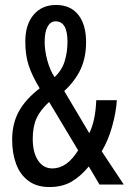

<svg xmlns="http://www.w3.org/2000/svg" viewBox="-20 -744 519 774"><path d="M206 -724Q264 -724 295.5 -684.5Q327 -645 327 -574Q327 -513 305.5 -466Q284 -419 239 -377L340 -207Q365 -258 368 -340H451Q448 -291 432 -234Q416 -177 390 -134L479 0H381L338 -73Q305 -33 268 -11.5Q231 10 179 10Q128 10 94.5 -15Q61 -40 45 -83Q29 -126 29 -181Q29 -245 55.5 -294Q82 -343 140 -388Q109 -439 95.5 -480.5Q82 -522 82 -577Q82 -645 115.5 -684.5Q149 -724 206 -724ZM204 -658Q184 -658 172 -637Q160 -616 160 -575Q160 -541 170.5 -501.5Q181 -462 200 -433Q229 -460 240.5 -496.5Q252 -533 252 -576Q252 -658 204 -658ZM178 -333Q142 -300 127 -266.5Q112 -233 112 -184Q112 -129 133.5 -97Q155 -65 191 -65Q250 -65 295 -138Z"/></svg>

Font: Noto Sans Oriya ExtCond
Style: Regular
Weight: 400
Width: 2
Designer: Amélie Bonet and Sol Matas
Foundry: Google LLC
Version: Version 2.006; ttfautohint (v1.8.4.7-5d5b)